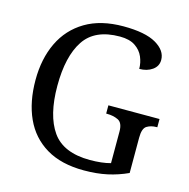

<svg xmlns="http://www.w3.org/2000/svg" viewBox="-107 -828 929 943"><g transform="rotate(15 357.0 -357.0)"><path d="M401 10Q285 10 208.5 -36Q132 -82 94.5 -164.5Q57 -247 57 -358Q57 -466 96.5 -548.5Q136 -631 214 -677.5Q292 -724 407 -724Q518 -724 573 -692Q628 -660 628 -612Q628 -580 601 -561Q574 -542 535 -542Q535 -573 522.5 -602.5Q510 -632 481 -651.5Q452 -671 403 -671Q276 -671 222 -589.5Q168 -508 168 -358Q168 -208 224.5 -127.5Q281 -47 417 -47Q446 -47 473 -50Q500 -53 521 -59V-220Q521 -264 496.5 -276Q472 -288 439 -288H435V-330H695V-288H691Q663 -288 642.5 -275.5Q622 -263 622 -216V-36Q572 -13 519 -1.5Q466 10 401 10Z"/></g></svg>

Font: Noto Serif Vithkuqi
Style: Regular
Weight: 400
Version: Version 1.005